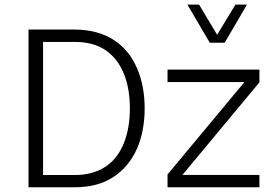

<svg xmlns="http://www.w3.org/2000/svg" viewBox="-20 -792 1144 812"><path d="M591.8 -333.5C591.8 -397 581.1 -454.1 559.1 -504.4C515.6 -605 427.7 -667 295.4 -667H100.6V0H295.4C361.3 0 416.5 -14.6 460.4 -43.9C548.3 -102.1 591.8 -206.1 591.8 -333.5ZM529.3 -333.5C529.3 -278.8 521 -230.5 504.4 -188C471.2 -103.5 403.3 -51.8 295.4 -51.8H162.1V-614.7H295.4C349.6 -614.7 393.6 -602.5 428.2 -578.6C496.6 -530.3 529.3 -442.9 529.3 -333.5ZM1013.7 -444.8 688.5 -54.2V0H1077.1V-52.2H751.5L1077.1 -443.8V-497.6H688.5V-444.8ZM867.2 -611.3H930.2L1024.4 -772.5H975.6L898.4 -645L821.8 -772.5H772.5Z"/></svg>

Font: Estedad Light
Style: Regular
Weight: 300
Designer: Amin Abedi
Version: Version 7.3